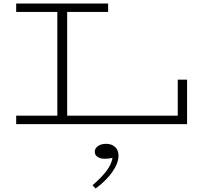

<svg xmlns="http://www.w3.org/2000/svg" viewBox="-20 -706 1149 1092"><path d="M1044 -253V0H72V-48H306V-638H72V-686H595V-638H362V-48H991V-253ZM524 366 506 348Q559 302 586.5 265Q614 228 620 192Q597 197 575 197Q550 197 534.5 186Q519 175 519 157Q519 138 537 125Q555 112 584 112Q615 112 634.5 130Q654 148 654 179Q654 221 619.5 271Q585 321 524 366Z"/></svg>

Font: BioRhyme Expanded Light
Style: Regular
Weight: 300
Width: 7
Designer: Aoife Mooney
Foundry: Aoife Mooney Type
Version: Version 1.000